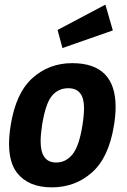

<svg xmlns="http://www.w3.org/2000/svg" viewBox="-20 -794 549 827"><path d="M53 -50Q19 -94 19 -175Q19 -211 26 -254Q48 -393 119.5 -457.5Q191 -522 291 -522Q478 -522 478 -333Q478 -297 471 -255Q449 -116 376.5 -51.5Q304 13 203 13Q102 13 53 -50ZM342 -329Q342 -414 274 -414Q231 -414 203.5 -381Q176 -348 161 -254Q155 -214 155 -185Q155 -94 222 -94Q264 -94 292.5 -129.5Q321 -165 335 -254Q342 -298 342 -329ZM466 -663 249 -587 228 -665 434 -774Z"/></svg>

Font: Rambla
Style: Bold Italic
Weight: 700
Italic angle: -12°
Designer: Martin Sommaruga
Foundry: Martin Sommaruga
Version: Version 1.001